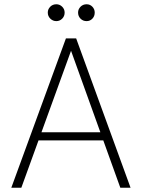

<svg xmlns="http://www.w3.org/2000/svg" viewBox="-20 -880 664 900"><path d="M33 0 289 -700H337L592 0H544L313 -642L80 0ZM142 -222 157 -260H469L484 -222ZM244 -781Q228 -781 216 -792.5Q204 -804 204 -821Q204 -837 215.5 -848.5Q227 -860 244 -860Q260 -860 271.5 -848.5Q283 -837 283 -821Q283 -804 271.5 -792.5Q260 -781 244 -781ZM386 -781Q369 -781 357.5 -792.5Q346 -804 346 -821Q346 -837 357.5 -848.5Q369 -860 386 -860Q402 -860 413 -848.5Q424 -837 424 -821Q424 -804 413 -792.5Q402 -781 386 -781Z"/></svg>

Font: DM Sans 16pt ExtraLight
Style: Regular
Weight: 250
Version: Version 4.004;gftools[0.9.30]